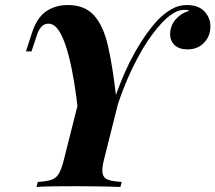

<svg xmlns="http://www.w3.org/2000/svg" viewBox="-20 -742 855 762"><path d="M392 -106Q383 -70 387.5 -52Q392 -34 410.5 -28Q429 -22 463 -20L458 0Q439 -1 410.5 -1.5Q382 -2 349 -2.5Q316 -3 286 -3Q238 -3 194.5 -2.5Q151 -2 125 0L130 -20Q164 -22 183 -28Q202 -34 213 -52Q224 -70 233 -106L302 -380L367 -317L436 -336L470 -416ZM714 -703Q698 -703 684 -697.5Q670 -692 654 -680Q626 -660 586 -607.5Q546 -555 505 -470.5Q464 -386 429 -270L293 -265Q289 -312 282 -364Q275 -416 265 -466.5Q255 -517 241.5 -558.5Q228 -600 211 -624Q194 -648 172 -648Q154 -648 143 -634.5Q132 -621 126 -601L105 -538Q105 -538 94 -538Q83 -538 83 -538L108 -615Q128 -674 164.5 -698Q201 -722 249 -722Q317 -722 354 -680Q391 -638 409 -558Q427 -478 440 -365Q474 -461 516 -535.5Q558 -610 604 -660Q627 -685 657 -703.5Q687 -722 722 -722Q768 -722 792 -696Q816 -670 815 -634Q814 -597 789 -571.5Q764 -546 724 -546Q691 -546 673 -563Q655 -580 655 -607Q656 -641 677.5 -665.5Q699 -690 731 -699Q728 -701 724 -702Q720 -703 714 -703Z"/></svg>

Font: Playfair Display
Style: Bold Italic
Weight: 700
Italic angle: -14°
Designer: Claus Eggers Sørensen
Foundry: Claus Eggers Sørensen
Version: Version 1.203